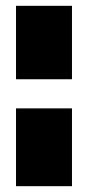

<svg xmlns="http://www.w3.org/2000/svg" viewBox="-20 -480 302 659"><path d="M227 -108V159H35V-108ZM227 -460V-208H35V-460Z"/></svg>

Font: Genos Thin Black
Style: Regular
Weight: 900
Version: Version 1.010